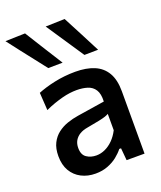

<svg xmlns="http://www.w3.org/2000/svg" viewBox="-151 -870 814 971"><g transform="rotate(-20 256.5 -384.0)"><path d="M195 10.5Q152.5 10.5 119 -6.8Q85.5 -24 66.2 -56.8Q47 -89.5 47 -136.5Q47 -178 61.2 -206.2Q75.5 -234.5 99 -252.5Q122.5 -270.5 151.5 -280.5Q180.5 -290.5 210 -295L357.5 -318Q359.5 -359.5 345.2 -381.5Q331 -403.5 305.2 -411.5Q279.5 -419.5 247 -419.5Q230 -419.5 210.2 -417Q190.5 -414.5 168.8 -408.8Q147 -403 123.2 -394.8Q99.5 -386.5 74.5 -375L68.5 -470Q87 -477.5 110 -484.5Q133 -491.5 159.8 -497.2Q186.5 -503 215 -506Q243.5 -509 273 -509Q332 -509 374 -491.5Q416 -474 438.5 -435.8Q461 -397.5 461 -336.5Q461 -312.5 461 -277Q461 -241.5 461 -211V-151Q461 -115.5 461 -79Q461 -42.5 461 0H364.5L358.5 -66H349Q334.5 -47.5 312.8 -30Q291 -12.5 261.2 -1Q231.5 10.5 195 10.5ZM230 -74.5Q254 -74.5 277.2 -85.2Q300.5 -96 320.5 -116Q340.5 -136 355 -164.5V-252.5Q347.5 -248 335.8 -244Q324 -240 300.5 -235Q277 -230 234.5 -222.5Q210 -218.5 192.5 -208Q175 -197.5 165.2 -180.8Q155.5 -164 155.5 -141Q155.5 -104.5 177.8 -89.5Q200 -74.5 230 -74.5ZM151.5 -573Q126 -606 99.8 -639.2Q73.5 -672.5 47.2 -706.5Q21 -740.5 -5.5 -775L101 -778Q132.5 -727.5 164.5 -676.2Q196.5 -625 229 -574ZM346 -573Q324 -606 301.8 -639.2Q279.5 -672.5 256.8 -706.5Q234 -740.5 211 -775L314 -778Q340.5 -727.5 367 -676.8Q393.5 -626 420 -574Z"/></g></svg>

Font: Commissioner Thin Medium
Style: Regular
Weight: 500
Version: Version 1.000